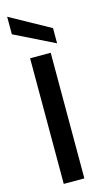

<svg xmlns="http://www.w3.org/2000/svg" viewBox="-142 -984 548 1026"><g transform="rotate(-15 132.0 -470.5)"><path d="M189 -695V0H75V-695ZM235 -819V-735L14 -844V-941Z"/></g></svg>

Font: A Bank Premium Med
Style: Regular
Weight: 500
Designer: Ninad Kale (Devanagari), Jonny Pinhorn (Latin), Htun Naung (Myanmar)
Foundry: Indian Type Foundry
Version: 4.004